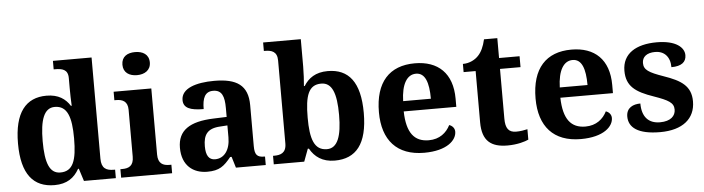

<svg xmlns="http://www.w3.org/2000/svg" viewBox="-48 -977 4375 1193"><g transform="rotate(-5 2140.0 -380.0)"><path d="M250 10C328 10 374 -24 404 -78H409L434 0H633V-53H625C578 -53 548 -68 548 -129V-760H307V-707H315C359 -707 396 -700 396 -645V-584C396 -548 397 -503 399 -472H394C366 -516 323 -548 248 -548C119 -548 46 -460 46 -267C46 -75 119 10 250 10ZM293 -65C226 -65 200 -132 200 -268C200 -401 226 -474 293 -474C372 -474 396 -401 396 -269C396 -131 372 -65 293 -65Z M820 -626C867 -626 906 -649 906 -698C906 -749 867 -770 820 -770C772 -770 735 -749 735 -698C735 -649 772 -626 820 -626ZM666 0H984V-53H972C932 -53 901 -67 901 -124V-536H666V-483H678C717 -483 749 -469 749 -416V-124C749 -67 719 -53 678 -53H666Z M1203 10C1279 10 1308 -15 1352 -69H1361L1382 0H1568V-53H1564C1519 -53 1504 -69 1504 -124V-379C1504 -504 1434 -549 1294 -549C1181 -549 1088 -520 1088 -447C1088 -398 1129 -380 1214 -380C1214 -448 1231 -488 1282 -488C1337 -488 1352 -447 1352 -374V-319L1270 -316C1120 -311 1046 -261 1046 -153C1046 -42 1115 10 1203 10ZM1258 -63C1219 -63 1201 -92 1201 -149C1201 -221 1227 -259 1307 -263L1352 -266V-191C1352 -113 1315 -63 1258 -63Z M1998 10C2131 10 2203 -76 2203 -270C2203 -463 2132 -548 2002 -548C1926 -548 1881 -515 1852 -468H1847C1850 -496 1853 -553 1853 -589V-760H1618V-707H1624C1666 -707 1701 -697 1701 -640V-123C1701 -62 1663 -53 1625 -53H1618V0H1808L1837 -78H1844C1873 -26 1921 10 1998 10ZM1956 -65C1876 -65 1853 -138 1853 -270C1853 -408 1876 -474 1955 -474C2022 -474 2049 -407 2049 -271C2049 -138 2022 -65 1956 -65Z M2556 10C2700 10 2759 -52 2759 -104C2759 -126 2744 -142 2725 -148C2702 -102 2659 -65 2591 -65C2501 -65 2454 -123 2451 -257H2779V-308C2779 -467 2690 -549 2545 -549C2387 -549 2297 -453 2297 -265C2297 -91 2386 10 2556 10ZM2626 -321H2453C2456 -427 2491 -484 2547 -484C2604 -484 2626 -423 2626 -321Z M3076 10C3138 10 3186 -5 3207 -15V-80C3186 -75 3162 -71 3136 -71C3089 -71 3070 -98 3070 -158V-468H3198V-536H3070V-660H2987C2977 -615 2961 -582 2941 -561C2921 -539 2886 -519 2843 -519V-468H2918V-148C2918 -31 2974 10 3076 10Z M3533 10C3677 10 3736 -52 3736 -104C3736 -126 3721 -142 3702 -148C3679 -102 3636 -65 3568 -65C3478 -65 3431 -123 3428 -257H3756V-308C3756 -467 3667 -549 3522 -549C3364 -549 3274 -453 3274 -265C3274 -91 3363 10 3533 10ZM3603 -321H3430C3433 -427 3468 -484 3524 -484C3581 -484 3603 -423 3603 -321Z M4028 10C4168 10 4247 -55 4247 -163C4247 -259 4186 -297 4079 -334C3988 -366 3958 -384 3958 -427C3958 -465 3987 -489 4039 -489C4095 -489 4132 -452 4132 -386C4195 -386 4225 -410 4225 -453C4225 -501 4174 -548 4054 -548C3925 -548 3839 -496 3839 -389C3839 -293 3894 -253 4008 -214C4096 -183 4129 -165 4129 -122C4129 -83 4099 -51 4032 -51C3959 -51 3920 -96 3920 -178C3876 -178 3832 -160 3832 -104C3832 -36 3889 10 4028 10Z"/></g></svg>

Font: Noto Serif Malayalam
Style: Bold
Weight: 700
Designer: Indian type Foundry, Jelle Bosma, Monotype Design Team
Foundry: Monotype Imaging Inc.
Version: Version 2.104